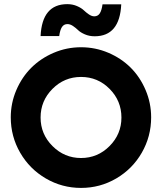

<svg xmlns="http://www.w3.org/2000/svg" viewBox="-20 -899 786 931"><path d="M32.2 -330.1Q32.2 -399.4 59.3 -462.4Q86.4 -525.4 132.1 -570.8Q177.7 -616.2 240.7 -643.1Q303.7 -669.9 373 -669.9Q442.4 -669.9 505.4 -643.1Q568.4 -616.2 613.8 -570.8Q659.2 -525.4 686 -462.4Q712.9 -399.4 712.9 -330.1Q712.9 -237.3 667.5 -158.4Q622.1 -79.6 543.7 -33.7Q465.3 12.2 373 12.2Q280.8 12.2 202.1 -33.7Q123.5 -79.6 77.9 -158.4Q32.2 -237.3 32.2 -330.1ZM176.8 -329.1Q176.8 -248.5 234.6 -190.7Q292.5 -132.8 373 -132.8Q453.6 -132.8 511.2 -190.7Q568.8 -248.5 568.8 -329.1Q568.8 -410.2 511.5 -468Q454.1 -525.9 373 -525.9Q292 -525.9 234.4 -468Q176.8 -410.2 176.8 -329.1ZM176.8 -724.1Q184.1 -878.9 306.2 -878.9Q332 -878.9 353.3 -869.6Q374.5 -860.4 386 -849.4Q397.5 -838.4 411.1 -829.1Q424.8 -819.8 437 -819.8Q454.6 -819.8 463.9 -834.2Q473.1 -848.6 477.1 -877.9H567.9Q560.5 -723.1 439 -723.1Q413.1 -723.1 391.6 -732.4Q370.1 -741.7 358.9 -752.7Q347.7 -763.7 334 -772.9Q320.3 -782.2 307.1 -782.2Q289.6 -782.2 280.3 -767.8Q271 -753.4 267.1 -724.1Z"/></svg>

Font: Human Sans
Style: Bold
Weight: 700
Designer: Tim Radville
Foundry: Continuum
Version: Version 1.000;FEAKit 1.0